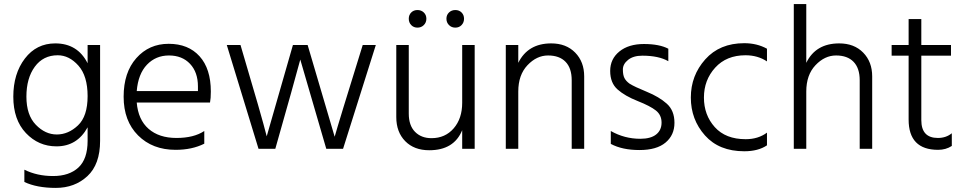

<svg xmlns="http://www.w3.org/2000/svg" viewBox="-20 -727 4715 938"><path d="M262 -457Q191 -457 150 -401Q109 -345 109 -255Q109 -165 155 -117.5Q201 -70 257.5 -70Q314 -70 361 -114.5Q408 -159 408 -257.5Q408 -356 363 -406.5Q318 -457 262 -457ZM469 -39Q469 76 407 133.5Q345 191 252.5 191Q160 191 99 162V102Q161 133 239.5 133Q318 133 363 91.5Q408 50 408 -39V-105Q357 -12 256 -12Q168 -12 106.5 -77Q45 -142 45 -254.5Q45 -367 101.5 -441Q158 -515 250 -515Q359 -515 408 -418V-507H469Z M648 -282H947V-305Q947 -374 908.5 -415Q870 -456 805.5 -456Q741 -456 698 -411Q655 -366 648 -282ZM838 5Q725 5 654.5 -65.5Q584 -136 584 -254.5Q584 -373 646 -443Q708 -513 804 -513Q900 -513 955 -452Q1010 -391 1010 -280Q1010 -246 1006 -226H648Q655 -142 706 -97.5Q757 -53 842 -53Q927 -53 978 -87V-25Q918 5 838 5Z M1325 0H1243L1088 -507H1155Q1261 -150 1283 -61Q1288 -79 1411 -507H1483L1615 -59Q1632 -121 1752 -507H1816L1656 0H1574L1447 -436Q1418 -327 1325 0Z M2019.5 -678Q2038 -678 2050.5 -666Q2063 -654 2063 -635.5Q2063 -617 2050.5 -604.5Q2038 -592 2019.5 -592Q2001 -592 1989 -604.5Q1977 -617 1977 -635.5Q1977 -654 1989 -666Q2001 -678 2019.5 -678ZM2204.5 -678Q2223 -678 2235 -666Q2247 -654 2247 -635.5Q2247 -617 2235 -604.5Q2223 -592 2204.5 -592Q2186 -592 2173.5 -604.5Q2161 -617 2161 -635.5Q2161 -654 2173.5 -666Q2186 -678 2204.5 -678ZM2299 0H2238V-91Q2198 7 2077 7Q2003 7 1959.5 -37.5Q1916 -82 1916 -155V-507H1977V-172Q1977 -114 2007.5 -83Q2038 -52 2088 -52Q2155 -52 2196.5 -100Q2238 -148 2238 -225V-507H2299Z M2834 0H2773V-335Q2773 -394 2743 -425Q2713 -456 2657.5 -456Q2602 -456 2557 -408.5Q2512 -361 2512 -280V0H2451V-507H2512V-420Q2559 -515 2673 -515Q2746 -515 2790 -470Q2834 -425 2834 -354Z M2964 -24V-87Q3031 -49 3108 -49Q3159 -49 3185.5 -70Q3212 -91 3212 -128Q3212 -165 3184.5 -187Q3157 -209 3095 -233.5Q3033 -258 2997 -290Q2961 -322 2961 -380.5Q2961 -439 3006 -475.5Q3051 -512 3126 -512Q3201 -512 3245 -489V-428Q3198 -455 3118 -455Q3074 -455 3048.5 -434.5Q3023 -414 3023 -387.5Q3023 -361 3030.5 -346Q3038 -331 3056 -318Q3080 -303 3140 -278.5Q3200 -254 3237.5 -220.5Q3275 -187 3275 -127Q3275 -67 3231.5 -30.5Q3188 6 3104 6Q3020 6 2964 -24Z M3616 12Q3493 12 3424 -65.5Q3355 -143 3355 -250.5Q3355 -358 3425.5 -437Q3496 -516 3616 -516Q3678 -516 3727 -489V-427Q3682 -457 3622 -457Q3529 -457 3474 -396.5Q3419 -336 3419 -250.5Q3419 -165 3472 -106Q3525 -47 3623 -47Q3684 -47 3727 -79V-17Q3684 12 3616 12Z M4241 0H4180V-335Q4180 -394 4150 -425Q4120 -456 4064.5 -456Q4009 -456 3964 -408.5Q3919 -361 3919 -280V0H3858V-707H3919V-420Q3965 -515 4080 -515Q4153 -515 4197 -470Q4241 -425 4241 -354Z M4563 5Q4419 5 4419 -143V-455H4336V-507H4419V-634H4481V-507H4626V-455H4481V-140Q4481 -53 4562 -53Q4602 -53 4630 -76V-14Q4601 5 4563 5Z"/></svg>

Font: Hind Colombo Light
Style: Regular
Weight: 300
Designer: Jyotish Sonowal, Aditi Pimprikar
Foundry: Indian Type Foundry
Version: Version 1.000;PS 1.0;hotconv 1.0.86;makeotf.lib2.5.63406; tt